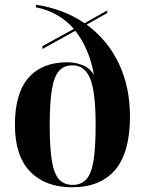

<svg xmlns="http://www.w3.org/2000/svg" viewBox="-20 -781 613 811"><path d="M284 10Q172 10 107.5 -56Q43 -122 43 -254Q43 -387 100.5 -452.5Q158 -518 264 -518Q298 -518 328.5 -506Q359 -494 377 -465Q367 -521 346.5 -568.5Q326 -616 298 -651L159 -574V-586L292 -659Q229 -731 132 -750V-761Q250 -743 337 -683L433 -737V-726L346 -677Q434 -613 481.5 -513.5Q529 -414 529 -289Q529 -137 466.5 -63.5Q404 10 284 10ZM287 0Q323 0 344.5 -23.5Q366 -47 375 -102.5Q384 -158 384 -254Q384 -390 361.5 -447.5Q339 -505 286 -505Q250 -505 229 -481Q208 -457 199 -402Q190 -347 190 -254Q190 -158 199 -102.5Q208 -47 229.5 -23.5Q251 0 287 0Z"/></svg>

Font: Noto Serif Display SemiCondensed
Style: Bold
Weight: 700
Width: 4
Designer: Monotype Design Team
Foundry: Monotype Imaging Inc.
Version: Version 2.009